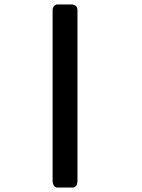

<svg xmlns="http://www.w3.org/2000/svg" viewBox="-20 -820 640 865"><path d="M217 -1V-774Q217 -785 223.5 -792.5Q230 -800 239 -800H307Q319 -797 323 -792Q329 -785 329 -774V-1Q327 13 323 17Q316 25 307 25H239Q230 25 223 17Q222 15 220 10.5Q218 6 218 3Z"/></svg>

Font: Grith.
Style: Regular
Weight: 400
Designer: Yosi Nasution
Version: Version 1.000;hotconv 1.0.109;makeotfexe 2.5.65596